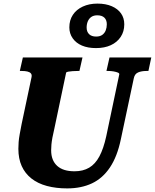

<svg xmlns="http://www.w3.org/2000/svg" viewBox="-20 -1029 860 1066"><path d="M282 -316Q275 -287 271 -265Q267 -243 265.5 -226.5Q264 -210 264 -195Q264 -166 272.5 -144.5Q281 -123 297.5 -108Q314 -93 338 -85.5Q362 -78 394 -78Q441 -78 475 -98Q509 -118 532 -161Q555 -204 570 -273L642 -615Q644 -622 634.5 -626Q625 -630 610.5 -632.5Q596 -635 582 -635H571L588 -710H820L804 -635H793Q766 -635 747 -627Q728 -619 723 -595L651 -256Q631 -160 590.5 -99.5Q550 -39 490.5 -11Q431 17 353 17Q291 17 240.5 3.5Q190 -10 154.5 -38Q119 -66 100.5 -107Q82 -148 82 -203Q82 -221 83.5 -240.5Q85 -260 89.5 -284.5Q94 -309 100 -340L155 -600Q158 -614 151.5 -621.5Q145 -629 132 -632Q119 -635 101 -635H90L107 -710H438L421 -635H411Q398 -635 383 -634Q368 -633 358 -631Q348 -629 347 -625ZM520 -944Q500 -944 487 -935Q474 -926 467.5 -910.5Q461 -895 461 -876Q461 -853 474.5 -839.5Q488 -826 514 -826Q535 -826 548 -835.5Q561 -845 567 -860.5Q573 -876 573 -894Q573 -918 559.5 -931Q546 -944 520 -944ZM513 -762Q468 -762 435 -776Q402 -790 383.5 -816.5Q365 -843 365 -877Q365 -917 384.5 -946.5Q404 -976 439.5 -992.5Q475 -1009 521 -1009Q567 -1009 600.5 -994.5Q634 -980 652 -954.5Q670 -929 670 -894Q670 -854 650 -824Q630 -794 595 -778Q560 -762 513 -762Z"/></svg>

Font: Roboto Serif 20pt
Style: Bold Italic
Weight: 700
Italic angle: -10°
Version: Version 1.007